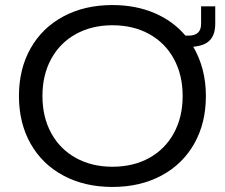

<svg xmlns="http://www.w3.org/2000/svg" viewBox="-20 -730 890 760"><path d="M55 -350Q55 -457 101 -538.5Q147 -620 231 -665Q315 -710 425 -710Q517 -710 591 -678.5Q665 -647 714 -589H727Q776 -589 776 -636V-705H832V-636Q832 -594 811.5 -571.5Q791 -549 745 -545Q795 -459 795 -350Q795 -243 749 -161.5Q703 -80 619 -35Q535 10 425 10Q315 10 231 -35Q147 -80 101 -161.5Q55 -243 55 -350ZM703 -350Q703 -433 668.5 -496.5Q634 -560 571 -595Q508 -630 425 -630Q343 -630 280 -595Q217 -560 182.5 -496.5Q148 -433 148 -350Q148 -267 182.5 -203.5Q217 -140 280 -105Q343 -70 425 -70Q508 -70 571 -105Q634 -140 668.5 -203.5Q703 -267 703 -350Z"/></svg>

Font: Goli
Style: Regular
Weight: 400
Designer: jaikishan Patel
Foundry: MagicType
Version: Version 1.000